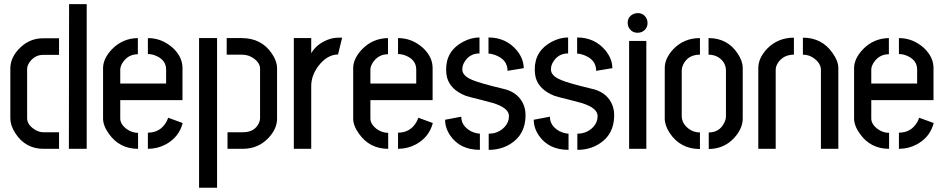

<svg xmlns="http://www.w3.org/2000/svg" viewBox="-20 -710 4514 916"><path d="M29.3 -144.5V-385.7Q30.3 -438.5 77.1 -483.4Q123 -527.3 184.6 -527.3H261.7V-448.2H185.5Q145.5 -448.2 120.1 -412.1Q109.4 -395.5 109.4 -380.9V-146.5Q109.4 -115.2 144.5 -92.8Q165 -79.1 186.5 -79.1H261.7V0H187.5Q100.6 0 52.7 -75.2Q29.3 -112.3 29.3 -144.5ZM308.6 0 309.6 -690.4H393.6V0Z M471.7 -144.5V-386.7Q472.7 -431.6 514.6 -475.6Q565.4 -527.3 637.7 -528.3V-451.2Q590.8 -451.2 564.5 -410.2Q553.7 -392.6 553.7 -377.9V-311.5H772.5V-377.9Q772.5 -421.9 727.5 -442.4Q707 -452.1 685.5 -452.1V-528.3Q752.9 -528.3 805.7 -480.5Q849.6 -438.5 850.6 -387.7V-232.4H553.7V-144.5Q553.7 -117.2 585 -93.8Q610.4 -76.2 638.7 -76.2V0Q549.8 0 499 -72.3Q471.7 -110.4 471.7 -144.5ZM685.5 0V-77.1Q744.1 -77.1 773.4 -127.9Q779.3 -138.7 782.2 -148.4L851.6 -123Q834 -55.7 771.5 -21.5Q731.4 0 685.5 0Z M1065.4 0V-79.1H1138.7Q1194.3 -79.1 1214.8 -122.1Q1220.7 -134.8 1220.7 -146.5V-381.8Q1220.7 -409.2 1191.4 -430.7Q1167 -449.2 1132.8 -449.2H1061.5V-528.3H1132.8Q1227.5 -528.3 1277.3 -454.1Q1301.8 -418 1301.8 -384.8V-143.6Q1301.8 -95.7 1260.7 -51.8Q1211.9 0 1137.7 0ZM929.7 185.5V-528.3H1015.6V185.5Z M1381.8 0V-528.3H1464.8V-456.1Q1490.2 -499 1541 -519.5Q1568.4 -530.3 1594.7 -530.3H1612.3L1592.8 -450.2Q1539.1 -449.2 1497.1 -392.6Q1464.8 -347.7 1464.8 -299.8V0Z M1665 -144.5V-386.7Q1666 -431.6 1708 -475.6Q1758.8 -527.3 1831.1 -528.3V-451.2Q1784.2 -451.2 1757.8 -410.2Q1747.1 -392.6 1747.1 -377.9V-311.5H1965.8V-377.9Q1965.8 -421.9 1920.9 -442.4Q1900.4 -452.1 1878.9 -452.1V-528.3Q1946.3 -528.3 1999 -480.5Q2043 -438.5 2043.9 -387.7V-232.4H1747.1V-144.5Q1747.1 -117.2 1778.3 -93.8Q1803.7 -76.2 1832 -76.2V0Q1743.2 0 1692.4 -72.3Q1665 -110.4 1665 -144.5ZM1878.9 0V-77.1Q1937.5 -77.1 1966.8 -127.9Q1972.7 -138.7 1975.6 -148.4L2044.9 -123Q2027.3 -55.7 1964.8 -21.5Q1924.8 0 1878.9 0Z M2103.5 -138.7 2180.7 -153.3Q2180.7 -109.4 2226.6 -84Q2249 -73.2 2269.5 -72.3V4.9Q2174.8 4.9 2127.9 -63.5Q2103.5 -99.6 2103.5 -138.7ZM2108.4 -378.9Q2108.4 -467.8 2189.5 -510.7Q2228.5 -531.2 2267.6 -531.2V-455.1Q2222.7 -455.1 2198.2 -418Q2185.5 -399.4 2185.5 -378.9Q2185.5 -347.7 2234.4 -328.1Q2271.5 -312.5 2377.9 -287.1Q2444.3 -273.4 2472.7 -221.7Q2487.3 -194.3 2487.3 -160.2Q2487.3 -66.4 2412.1 -21.5Q2368.2 4.9 2311.5 4.9V-72.3Q2356.4 -72.3 2386.7 -103.5Q2408.2 -126 2408.2 -156.2Q2408.2 -195.3 2331.1 -218.8Q2311.5 -224.6 2268.6 -235.4Q2222.7 -246.1 2202.1 -252.9Q2127.9 -282.2 2112.3 -341.8Q2108.4 -359.4 2108.4 -378.9ZM2310.5 -454.1V-531.2Q2394.5 -531.2 2446.3 -468.8Q2478.5 -428.7 2478.5 -384.8L2401.4 -372.1Q2401.4 -425.8 2342.8 -447.3Q2325.2 -454.1 2310.5 -454.1Z M2526.4 -138.7 2603.5 -153.3Q2603.5 -109.4 2649.4 -84Q2671.9 -73.2 2692.4 -72.3V4.9Q2597.7 4.9 2550.8 -63.5Q2526.4 -99.6 2526.4 -138.7ZM2531.2 -378.9Q2531.2 -467.8 2612.3 -510.7Q2651.4 -531.2 2690.4 -531.2V-455.1Q2645.5 -455.1 2621.1 -418Q2608.4 -399.4 2608.4 -378.9Q2608.4 -347.7 2657.2 -328.1Q2694.3 -312.5 2800.8 -287.1Q2867.2 -273.4 2895.5 -221.7Q2910.2 -194.3 2910.2 -160.2Q2910.2 -66.4 2835 -21.5Q2791 4.9 2734.4 4.9V-72.3Q2779.3 -72.3 2809.6 -103.5Q2831.1 -126 2831.1 -156.2Q2831.1 -195.3 2753.9 -218.8Q2734.4 -224.6 2691.4 -235.4Q2645.5 -246.1 2625 -252.9Q2550.8 -282.2 2535.2 -341.8Q2531.2 -359.4 2531.2 -378.9ZM2733.4 -454.1V-531.2Q2817.4 -531.2 2869.1 -468.8Q2901.4 -428.7 2901.4 -384.8L2824.2 -372.1Q2824.2 -425.8 2765.6 -447.3Q2748 -454.1 2733.4 -454.1Z M2974.6 -600.6Q2974.6 -630.9 3002.9 -643.6Q3012.7 -647.5 3022.5 -647.5Q3051.8 -647.5 3065.4 -620.1Q3069.3 -610.4 3069.3 -600.6Q3069.3 -571.3 3042 -557.6Q3032.2 -553.7 3022.5 -553.7Q2992.2 -553.7 2978.5 -581.1Q2974.6 -590.8 2974.6 -600.6ZM2981.4 0V-514.6H3063.5V0Z M3151.4 -144.5V-385.7Q3151.4 -431.6 3192.4 -475.6Q3243.2 -528.3 3319.3 -528.3V-449.2Q3261.7 -449.2 3239.3 -401.4Q3232.4 -386.7 3232.4 -372.1V-157.2Q3232.4 -121.1 3265.6 -95.7Q3289.1 -78.1 3319.3 -78.1V1Q3226.6 1 3175.8 -74.2Q3151.4 -111.3 3151.4 -144.5ZM3361.3 1V-78.1Q3413.1 -78.1 3435.5 -125Q3443.4 -140.6 3443.4 -155.3V-372.1Q3443.4 -412.1 3409.2 -435.5Q3387.7 -449.2 3360.4 -449.2V-528.3Q3450.2 -528.3 3499 -455.1Q3523.4 -418.9 3523.4 -385.7V-144.5Q3523.4 -96.7 3482.4 -51.8Q3434.6 0 3361.3 1Z M3597.7 0V-385.7Q3597.7 -432.6 3639.6 -477.5Q3691.4 -530.3 3767.6 -530.3V-449.2Q3717.8 -449.2 3691.4 -410.2Q3680.7 -393.6 3680.7 -376V0ZM3810.5 -449.2V-530.3Q3901.4 -530.3 3952.1 -457Q3979.5 -418.9 3979.5 -385.7V0H3896.5V-376Q3896.5 -406.2 3866.2 -429.7Q3841.8 -449.2 3810.5 -449.2Z M4054.7 -144.5V-386.7Q4055.7 -431.6 4097.7 -475.6Q4148.4 -527.3 4220.7 -528.3V-451.2Q4173.8 -451.2 4147.5 -410.2Q4136.7 -392.6 4136.7 -377.9V-311.5H4355.5V-377.9Q4355.5 -421.9 4310.5 -442.4Q4290 -452.1 4268.6 -452.1V-528.3Q4335.9 -528.3 4388.7 -480.5Q4432.6 -438.5 4433.6 -387.7V-232.4H4136.7V-144.5Q4136.7 -117.2 4168 -93.8Q4193.4 -76.2 4221.7 -76.2V0Q4132.8 0 4082 -72.3Q4054.7 -110.4 4054.7 -144.5ZM4268.6 0V-77.1Q4327.1 -77.1 4356.4 -127.9Q4362.3 -138.7 4365.2 -148.4L4434.6 -123Q4417 -55.7 4354.5 -21.5Q4314.5 0 4268.6 0Z"/></svg>

Font: Post No Bills Jaffna SemiBold
Style: Regular
Weight: 600
Designer: Kosala Senevirathne, Siva Puranthara, Lasantha Premarathna, Tharique Azeez
Foundry: Mooniak
Version: Version 1.220 ; ttfautohint (v1.6)